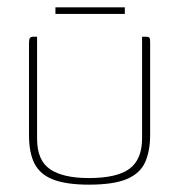

<svg xmlns="http://www.w3.org/2000/svg" viewBox="-20 -499 488 523"><path d="M81 -399V-121Q81 -62 116.5 -38Q152 -14 222 -14Q299 -14 333 -39.5Q367 -65 367 -122V-399Q368 -399 369.5 -399Q371 -399 372 -399Q373 -399 374.5 -399Q376 -399 377 -399Q383 -399 385.5 -397.5Q388 -396 388.5 -392.5Q389 -389 389 -382V-132Q389 -88 375.5 -57.5Q362 -27 326 -11.5Q290 4 222 4Q162 4 126 -9.5Q90 -23 74.5 -52.5Q59 -82 59 -131V-382Q59 -392 61.5 -395.5Q64 -399 71 -399Q74 -399 76 -399Q78 -399 81 -399ZM131 -461V-479H320V-461Z"/></svg>

Font: Genos Thin Thin
Style: Regular
Weight: 250
Version: Version 1.010